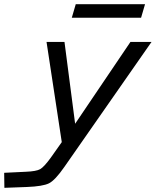

<svg xmlns="http://www.w3.org/2000/svg" viewBox="-103 -666 746 920"><path d="M623 -465 206 133Q161 198 131.5 212.5Q102 227 26 230L-82 234L-83 162L21 157Q71 155 89.5 144.5Q108 134 140 90L193 15L120 -465H206L257 -73L522 -465ZM573 -581H241L260 -646H592Z"/></svg>

Font: Intel One Mono
Style: Italic
Weight: 400
Italic angle: -16°
Monospace: yes
Designer: Fred Shallcrass
Foundry: Frere-Jones Type LLC
Version: Version 1.400;hotconv 1.1.0;makeotfexe 2.6.0;FJTRelease1.4